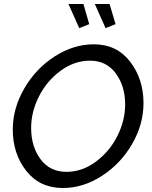

<svg xmlns="http://www.w3.org/2000/svg" viewBox="-20 -937 761 962"><path d="M323 -917H398L427 -816L377 -796ZM455 -917H529L559 -816L509 -796ZM44 -288Q44 -394 101.5 -493.5Q159 -593 253.5 -654Q348 -715 450 -715Q565 -715 632 -628Q699 -541 699 -420Q699 -314 642 -215.5Q585 -117 491 -56Q397 5 295 5Q179 5 111.5 -81Q44 -167 44 -288ZM607 -413Q607 -506 560 -569.5Q513 -633 431 -633Q352 -633 283 -582Q214 -531 175 -453.5Q136 -376 136 -296Q136 -203 183 -139.5Q230 -76 313 -76Q392 -76 461 -127.5Q530 -179 568.5 -256.5Q607 -334 607 -413Z"/></svg>

Font: Raleway-v4020 Medium
Style: Italic
Weight: 500
Italic angle: -12°
Designer: Matt McInerney, Pablo Impallari, Rodrigo Fuenzalida
Foundry: Matt McInerney, Pablo Impallari, Rodrigo Fuenzalida
Version: Version 4.020;PS 004.020;hotconv 1.0.88;makeotf.lib2.5.64775